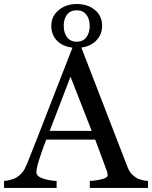

<svg xmlns="http://www.w3.org/2000/svg" viewBox="-40 -932 754 952"><path d="M693.8 0H405.3V-34.7Q443.4 -37.1 468.5 -44.4Q493.7 -51.8 493.7 -62.5Q493.7 -66.9 492.7 -73.2Q491.7 -79.6 489.7 -84.5L432.1 -239.7H189.5Q175.8 -205.6 167.2 -180.2Q158.7 -154.8 151.9 -133.3Q145.5 -112.8 143.1 -99.4Q140.6 -85.9 140.6 -77.6Q140.6 -58.1 171.4 -47.4Q202.1 -36.6 240.7 -34.7V0H-20V-34.7Q-7.3 -35.6 12 -40.3Q31.2 -44.9 43 -52.7Q62.5 -65.9 73.2 -80.3Q84 -94.7 94.2 -120.1Q144 -244.6 204.8 -401.9Q265.6 -559.1 319.3 -695.8Q270 -701.7 242.2 -730.7Q214.4 -759.8 214.4 -803.7Q214.4 -851.6 251 -881.8Q287.6 -912.1 340.3 -912.1Q395 -912.1 430.7 -882.6Q466.3 -853 466.3 -803.7Q466.3 -761.7 438 -731.9Q409.7 -702.1 363.3 -696.3L591.8 -105Q599.1 -85.9 608.4 -74.2Q617.7 -62.5 634.3 -51.3Q645 -43.9 663.3 -39.6Q681.6 -35.2 693.8 -34.7ZM414.6 -283.2 309.6 -551.8 206.5 -283.2ZM404.8 -803.7Q404.8 -836.9 388.4 -858.9Q372.1 -880.9 340.3 -880.9Q309.6 -880.9 292.7 -859.9Q275.9 -838.9 275.9 -803.7Q275.9 -770 292.5 -747.6Q309.1 -725.1 340.3 -725.1Q371.6 -725.1 388.2 -747.3Q404.8 -769.5 404.8 -803.7Z"/></svg>

Font: UniBurma_GGSerif
Style: Book
Weight: 400
Designer: Victor San Kho Lin (for Burmese only and related typography optimization with it)
Foundry: http://www.unimm.org
Version: 2.0